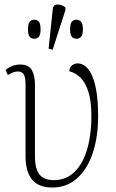

<svg xmlns="http://www.w3.org/2000/svg" viewBox="-20 -827 520 857"><path d="M214 10Q152 10 123 -25.5Q94 -61 94 -131V-451Q94 -482 86 -495Q78 -508 60 -508Q51 -508 40 -504.5Q29 -501 15 -492L5 -515Q35 -539 69 -539Q109 -539 122.5 -513.5Q136 -488 136 -451V-133Q136 -71 157 -47Q178 -23 219 -23Q265 -23 297.5 -47Q330 -71 350 -111.5Q370 -152 379 -203Q388 -254 388 -307Q388 -377 374 -419Q360 -461 337.5 -482Q315 -503 289 -509Q291 -528 302.5 -536Q314 -544 326 -544Q369 -544 393.5 -483Q418 -422 418 -309Q418 -216 394 -144Q370 -72 324 -31Q278 10 214 10ZM215 -605 197 -610 215 -782Q217 -807 236 -807Q255 -807 272 -794V-782ZM133 -654Q120 -654 112.5 -663Q105 -672 105 -696Q105 -721 112.5 -730Q120 -739 133 -739Q146 -739 153.5 -730Q161 -721 161 -696Q161 -672 153.5 -663Q146 -654 133 -654ZM321 -654Q308 -654 300.5 -663Q293 -672 293 -696Q293 -721 300.5 -730Q308 -739 321 -739Q334 -739 342 -730Q350 -721 350 -696Q350 -672 342 -663Q334 -654 321 -654Z"/></svg>

Font: Noto Serif SemiCondensed ExtraLight
Style: Regular
Weight: 200
Width: 4
Designer: Monotype Design Team
Foundry: Monotype Imaging Inc.
Version: Version 2.014